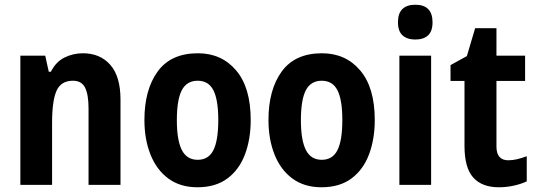

<svg xmlns="http://www.w3.org/2000/svg" viewBox="-20 -781 2269 811"><path d="M330 -556Q403 -556 446 -507Q489 -458 489 -360V0H354V-323Q354 -381 339.5 -410.5Q325 -440 288 -440Q238 -440 219 -398Q200 -356 200 -262V0H66V-546H171L186 -478H195Q216 -520 252.5 -538Q289 -556 330 -556Z M1039 -274Q1039 -194 1015 -129.5Q991 -65 941 -27.5Q891 10 814 10Q741 10 691 -27Q641 -64 615.5 -128.5Q590 -193 590 -274Q590 -402 646 -479Q702 -556 816 -556Q916 -556 977.5 -483.5Q1039 -411 1039 -274ZM727 -273Q727 -189 748 -147.5Q769 -106 815 -106Q861 -106 881.5 -147Q902 -188 902 -274Q902 -359 881.5 -399.5Q861 -440 815 -440Q769 -440 748 -400Q727 -360 727 -273Z M1563 -274Q1563 -194 1539 -129.5Q1515 -65 1465 -27.5Q1415 10 1338 10Q1265 10 1215 -27Q1165 -64 1139.5 -128.5Q1114 -193 1114 -274Q1114 -402 1170 -479Q1226 -556 1340 -556Q1440 -556 1501.5 -483.5Q1563 -411 1563 -274ZM1251 -273Q1251 -189 1272 -147.5Q1293 -106 1339 -106Q1385 -106 1405.5 -147Q1426 -188 1426 -274Q1426 -359 1405.5 -399.5Q1385 -440 1339 -440Q1293 -440 1272 -400Q1251 -360 1251 -273Z M1734 -761Q1807 -761 1807 -687Q1807 -649 1788 -631.5Q1769 -614 1734 -614Q1700 -614 1680.5 -631.5Q1661 -649 1661 -687Q1661 -725 1680 -743Q1699 -761 1734 -761ZM1801 -546V0H1667V-546Z M2127 -104Q2145 -104 2164 -108.5Q2183 -113 2205 -121V-15Q2182 -4 2151 3Q2120 10 2087 10Q2016 10 1979 -31Q1942 -72 1942 -165V-439H1883V-506L1952 -544L1987 -662H2077V-546H2198V-439H2077V-162Q2077 -104 2127 -104Z"/></svg>

Font: Noto Sans Sinhala UI Condensed
Style: Bold
Weight: 700
Width: 3
Designer: Jelle Bosma - Monotype Design Team
Foundry: Monotype Imaging Inc.
Version: Version 2.006; ttfautohint (v1.8.4.7-5d5b)